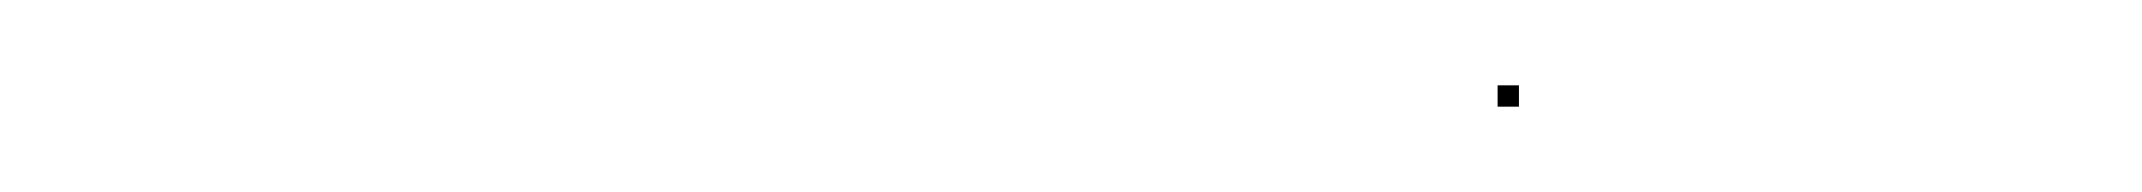

<svg xmlns="http://www.w3.org/2000/svg" viewBox="-20 -265 502 45"><path d="M331 -240V-245H336V-240Z"/></svg>

Font: FRB American Cursive Just Beginnings
Style: Italic
Weight: 400
Italic angle: -25°
Version: Version 2.0;Modular Font Editor K font №1